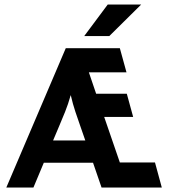

<svg xmlns="http://www.w3.org/2000/svg" viewBox="-20 -841 762 861"><path d="M8.3 0 275 -625H517.4L547.2 -516.7H378.5L411.1 -420.8H548.6L577.1 -316.7H447.2L517.4 -112.5H675L705.6 0H435.4L397.2 -111.1H176.4L129.9 0ZM218.1 -211.1H362.5L340.3 -275Q329.2 -306.2 318.1 -339.6Q306.9 -372.9 297.2 -414.6Q285.4 -372.9 271.9 -339.6Q258.3 -306.2 245.1 -275ZM357.6 -679.2 463.2 -820.8H613.2L470.1 -679.2Z"/></svg>

Font: Afacad Flux
Style: Bold
Weight: 700
Designer: Kristian Moeller
Foundry: Dicotype
Version: Version 1.100